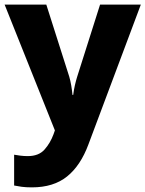

<svg xmlns="http://www.w3.org/2000/svg" viewBox="-20 -569 628 829"><path d="M0 -549H180L279 -238Q284 -221 287.5 -200.5Q291 -180 293 -159H296Q299 -182 303.5 -201.5Q308 -221 313 -237L412 -549H588L362 54Q328 146 269.5 193Q211 240 118 240Q92 240 73.5 237.5Q55 235 41 232V99Q52 101 67.5 103Q83 105 100 105Q147 105 172 77Q197 49 211 11L217 -6Z"/></svg>

Font: Noto Sans Gujarati ExtraBold
Style: Regular
Weight: 800
Designer: Jelle Bosma - Monotype Design Team, Universal Thirst
Foundry: Monotype Imaging Inc.
Version: Version 2.106; ttfautohint (v1.8.4.7-5d5b)